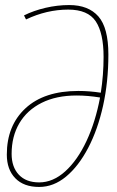

<svg xmlns="http://www.w3.org/2000/svg" viewBox="-20 -730 463 760"><path d="M135 10Q74 10 40.5 -24.5Q7 -59 7 -118Q7 -233 81 -301.5Q155 -370 290 -370Q334 -370 379 -363Q390 -433 390 -505Q390 -599 359 -645.5Q328 -692 250 -692Q165 -692 83 -653L75 -669Q113 -688 160 -699Q207 -710 254 -710Q330 -710 369.5 -665Q409 -620 409 -514Q409 -406 388 -311.5Q367 -217 329 -144.5Q291 -72 241.5 -31Q192 10 135 10ZM26 -121Q26 -69 54.5 -38.5Q83 -8 135 -8Q190 -8 238.5 -52Q287 -96 322.5 -172Q358 -248 376 -344Q328 -352 283 -352Q203 -352 145 -323Q87 -294 56.5 -242Q26 -190 26 -121Z"/></svg>

Font: Georama SemiCondensed Thin
Style: Italic
Weight: 100
Width: 4
Italic angle: -9°
Designer: Jean-Baptiste Levee
Foundry: Production Type
Version: Version 1.000